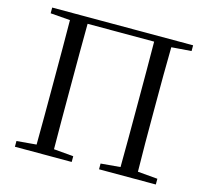

<svg xmlns="http://www.w3.org/2000/svg" viewBox="-104 -849 1051 970"><g transform="rotate(15 421.0 -364.0)"><path d="M53 -698 156 -690C157 -591 157 -491 157 -391V-337C157 -236 157 -137 156 -39L53 -30V0H350V-30L247 -39C246 -137 246 -236 246 -337V-391C246 -494 246 -595 247 -695H595C596 -595 596 -493 596 -391V-337C596 -235 596 -137 595 -39L493 -30V0H790V-30L686 -39C684 -137 684 -237 684 -337V-391C684 -492 684 -592 686 -690L790 -698V-728H53Z"/></g></svg>

Font: Source Han Serif KR
Style: Regular
Weight: 400
Designer: Ryoko NISHIZUKA 西塚涼子 (kana & ideographs); Frank Grießhammer (Latin, Greek & Cyrillic); Wenlong ZHANG 张文龙 (bopomofo); San
Foundry: Adobe
Version: Version 2.001;hotconv 1.1.0;makeotfexe 2.6.0